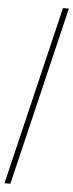

<svg xmlns="http://www.w3.org/2000/svg" viewBox="-60 -790 359 942"><g transform="rotate(5 120.0 -319.5)"><path d="M0 121 211 -760H240L29 121Z"/></g></svg>

Font: Noto Serif Thai Condensed Thin
Style: Regular
Weight: 100
Width: 3
Designer: Monotype Design Team
Foundry: Monotype Imaging Inc.
Version: Version 2.001; ttfautohint (v1.8.4.7-5d5b)